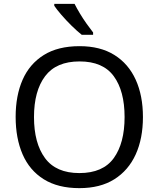

<svg xmlns="http://www.w3.org/2000/svg" viewBox="-20 -964 821 994"><path d="M720 -358Q720 -247 682.5 -164.5Q645 -82 572 -36Q499 10 391 10Q280 10 206.5 -36Q133 -82 97 -165Q61 -248 61 -359Q61 -469 97 -551Q133 -633 206.5 -679Q280 -725 392 -725Q499 -725 572 -679.5Q645 -634 682.5 -551.5Q720 -469 720 -358ZM156 -358Q156 -223 213 -145.5Q270 -68 391 -68Q513 -68 569 -145.5Q625 -223 625 -358Q625 -493 569 -569.5Q513 -646 392 -646Q271 -646 213.5 -569.5Q156 -493 156 -358ZM366 -944Q377 -922 393.5 -894.5Q410 -867 428.5 -841Q447 -815 462 -796V-784H403Q380 -802 351 -830.5Q322 -859 297.5 -887.5Q273 -916 261 -934V-944Z"/></svg>

Font: Noto Sans Tai Le
Style: Regular
Weight: 400
Designer: Monotype Design Team
Foundry: Monotype Imaging Inc.
Version: Version 2.002; ttfautohint (v1.8.4.7-5d5b)